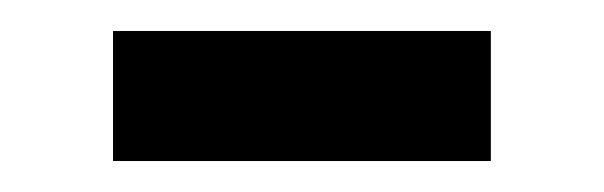

<svg xmlns="http://www.w3.org/2000/svg" viewBox="-20 -329 390 124"><path d="M297 -225H53V-309H297Z"/></svg>

Font: Hind Siliguri Medium
Style: Regular
Weight: 500
Designer: Jyotish Sonowal
Foundry: Indian Type Foundry
Version: Version 1.001;PS 1.0;hotconv 1.0.86;makeotf.lib2.5.63406; tt